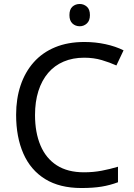

<svg xmlns="http://www.w3.org/2000/svg" viewBox="-20 -935 672 965"><path d="M403 -645Q346 -645 300 -625.5Q254 -606 222 -568.5Q190 -531 173 -477.5Q156 -424 156 -357Q156 -269 183.5 -204Q211 -139 265.5 -104Q320 -69 402 -69Q449 -69 491 -77Q533 -85 573 -97V-19Q533 -4 490.5 3Q448 10 389 10Q280 10 207 -35Q134 -80 97.5 -163Q61 -246 61 -358Q61 -439 83.5 -506Q106 -573 149.5 -622Q193 -671 257 -697.5Q321 -724 404 -724Q459 -724 510 -713Q561 -702 601 -682L565 -606Q532 -621 491.5 -633Q451 -645 403 -645ZM381 -915Q401 -915 416.5 -901.5Q432 -888 432 -859Q432 -831 416.5 -817Q401 -803 381 -803Q359 -803 344 -817Q329 -831 329 -859Q329 -888 344 -901.5Q359 -915 381 -915Z"/></svg>

Font: Noto Sans Thai
Style: Regular
Weight: 400
Designer: Monotype Design Team
Foundry: Monotype Imaging Inc.
Version: Version 2.001